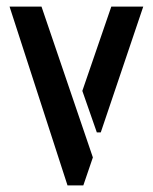

<svg xmlns="http://www.w3.org/2000/svg" viewBox="-20 -563 464 583"><path d="M185 0 9 -543H106L262 -85L233 0ZM274 -161 230 -287 318 -543H415L286 -161Z"/></svg>

Font: Stick No Bills Medium
Style: Regular
Weight: 500
Version: Version 2.000